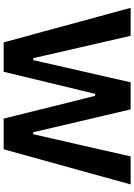

<svg xmlns="http://www.w3.org/2000/svg" viewBox="142 -896 753 1078"><g transform="rotate(90 519.0 -356.5)"><path d="M217.5 0Q203 -53 186.8 -113.2Q170.5 -173.5 156 -225L95.5 -449Q79 -508.5 59.8 -579.2Q40.5 -650 23.5 -713H180.5Q196.5 -644 214 -567.5Q231.5 -491 247.5 -422L306 -166H317L376 -425.5Q391.5 -492 409 -568.8Q426.5 -645.5 441.5 -713H593.5Q610 -644 627.5 -569Q645 -494 661.5 -424.5L722 -166H733L792.5 -426Q807.5 -493 825 -569.2Q842.5 -645.5 857.5 -713H1015Q997.5 -649.5 978 -579.5Q958.5 -509.5 942.5 -450.5L880 -225Q865 -172 848.5 -111.8Q832 -51.5 817.5 0H645.5Q629.5 -64.5 611.8 -135.5Q594 -206.5 578.5 -270L517.5 -513.5H506.5L447.5 -270Q432.5 -206.5 415 -134.8Q397.5 -63 382.5 0Z"/></g></svg>

Font: Commissioner SemiBold
Style: Regular
Weight: 600
Designer: Kostas Bartsokas
Foundry: Kostas Bartsokas
Version: Version 1.000; ttfautohint (v1.8.3)